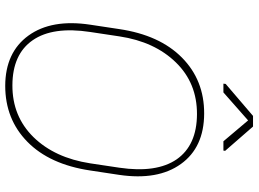

<svg xmlns="http://www.w3.org/2000/svg" viewBox="-142 -798 951 706"><g transform="rotate(90 333.0 -445.5)"><path d="M114.3 -409.7 98.1 -302.2Q77.1 -165 128.4 -90.8Q179.7 -16.6 293.9 -16.1Q408.2 -15.6 484.9 -93.8Q561 -171.9 581.1 -302.2L597.2 -409.7Q617.2 -545.9 566.4 -620.1Q514.6 -694.3 400.4 -694.8Q286.1 -695.3 210 -617.2Q133.8 -539.1 114.3 -409.7ZM295.9 10.3Q172.9 9.8 111.3 -75.2Q49.8 -160.2 71.3 -302.2L87.4 -408.7Q109.4 -557.6 192.4 -639.6Q275.4 -721.7 398.4 -721.2Q522.5 -720.7 583.5 -635.7Q644.5 -550.8 623.5 -408.7L607.4 -302.2Q585 -152.8 502 -71.3Q418.9 10.3 295.9 10.3ZM535.2 -798.3 534.2 -792H500L423.3 -882.8L320.3 -792H288.1L289.1 -800.3L406.7 -900.9H445.8Z"/></g></svg>

Font: Roboto-ThinItalic
Style: Italic
Weight: 250
Italic angle: -12°
Designer: Google
Version: Version 1.100141; 2013; ttfautohint (v0.94.14-c901) -l 8 -r 